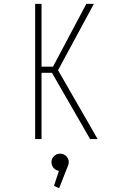

<svg xmlns="http://www.w3.org/2000/svg" viewBox="-20 -720 610 994"><path d="M446.5 0 249 -343H195V0H162V-700H195V-375H254.5L427 -700H466L280.5 -356.5L485.5 0ZM336 119Q336 130 331.5 139L286 254.5L259.5 242L285 164.5Q268.5 162 257.5 149.2Q246.5 136.5 246.5 119Q246.5 101.5 259.5 88.5Q272.5 75.5 291 75.5Q309.5 75.5 322.8 88.5Q336 101.5 336 119Z"/></svg>

Font: League Mono Narrow Thin
Style: Regular
Weight: 100
Width: 3
Designer: Tyler Finck
Foundry: The League of Moveable Type / Tyler Finck
Version: Version 2.210